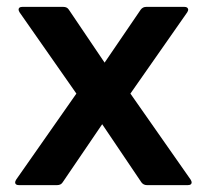

<svg xmlns="http://www.w3.org/2000/svg" viewBox="-20 -538 601 558"><path d="M526 0H407Q397 0 391 -8L277 -177L162 -8Q157 0 146 0H35Q24 0 24 -8Q24 -11 27 -16L202 -266L37 -502Q34 -507 34 -510Q34 -518 45 -518H164Q175 -518 180 -510L284 -356L389 -510Q395 -518 405 -518H516Q526 -518 527 -510Q527 -507 524 -502L359 -266L534 -16Q537 -11 537 -8Q537 0 526 0Z"/></svg>

Font: YamahaIndonesia935. App
Style: Bold
Weight: 700
Designer: Dalton Maag Ltd
Foundry: Dalton Maag Ltd
Version: Version 1.002; January 01, 2024; Regular/Italic